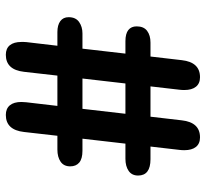

<svg xmlns="http://www.w3.org/2000/svg" viewBox="-44 -662 706 659"><g transform="rotate(-90 309.5 -333.0)"><path d="M244 -666.5Q265.5 -666.5 277 -652.8Q288.5 -639 288.5 -613Q288.5 -605 287.5 -596.5L275 -489.5H379L392 -604Q399 -666.5 450.5 -666.5Q472 -666.5 483.2 -652.8Q494.5 -639 494.5 -613Q494.5 -609.5 494.5 -605.2Q494.5 -601 494 -596L481.5 -489.5H528.5Q552.5 -489.5 566 -479.5Q579.5 -469.5 579.5 -451Q579.5 -426.5 563 -415Q546.5 -403.5 524 -403.5H471.5L454.5 -256H497Q523 -256 535.5 -246Q548 -236 548 -217.5Q548 -193 532.5 -181.5Q517 -170 492.5 -170H444.5L432 -62.5Q425 0 373.5 0Q352 0 340.8 -14Q329.5 -28 329.5 -54Q329.5 -62.5 330.5 -70.5L342 -170H238L225.5 -62.5Q218.5 0 167 0Q145.5 0 134.2 -14Q123 -28 123 -54Q123 -62.5 124 -70.5L135.5 -170H92Q36 -170 36 -212.5Q36 -234 52 -245Q68 -256 93.5 -256H145.5L162.5 -403.5H121Q93.5 -403.5 80.5 -414.5Q67.5 -425.5 67.5 -445.5Q67.5 -467.5 83.5 -478.5Q99.5 -489.5 125 -489.5H172.5L185.5 -604Q192.5 -666.5 244 -666.5ZM248 -256H352L369 -403.5H265Z"/></g></svg>

Font: Sono Monospace Medium
Style: Regular
Weight: 500
Designer: Tyler Finck
Foundry: Tyler Finck
Version: Version 2.112